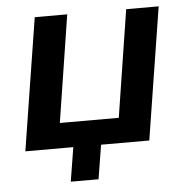

<svg xmlns="http://www.w3.org/2000/svg" viewBox="-48 -552 711 730"><g transform="rotate(-5 307.5 -187.5)"><path d="M193 130 214 0H31L111 -505H235L171 -96H396L460 -505H584L504 0H320L299 130Z"/></g></svg>

Font: Mulish
Style: Bold Italic
Weight: 700
Italic angle: -9°
Designer: Vernon Adams
Foundry: Vernon Adams
Version: Version 3.603; ttfautohint (v1.8.3)